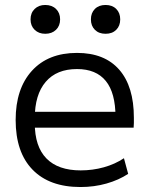

<svg xmlns="http://www.w3.org/2000/svg" viewBox="-20 -743 600 773"><path d="M304 10Q179 10 111 -60Q43 -130 43 -260Q43 -386 108.5 -458Q174 -530 290 -530Q401 -530 460 -462.5Q519 -395 519 -269Q519 -259 519 -248Q519 -237 518 -229H86V-293H460L445 -272Q445 -369 406 -417Q367 -465 290 -465Q208 -465 164 -413.5Q120 -362 120 -267V-247Q120 -153 167 -105Q214 -57 305 -57Q353 -57 398 -69.5Q443 -82 479 -106L496 -43Q458 -18 408.5 -4Q359 10 304 10ZM162 -607Q136 -607 119.5 -623Q103 -639 103 -665Q103 -691 119.5 -707Q136 -723 162 -723Q189 -723 205.5 -707Q222 -691 222 -665Q222 -639 205.5 -623Q189 -607 162 -607ZM405 -607Q378 -607 362 -623Q346 -639 346 -665Q346 -691 362 -707Q378 -723 405 -723Q432 -723 448 -707Q464 -691 464 -665Q464 -639 448 -623Q432 -607 405 -607Z"/></svg>

Font: M PLUS 2 Thin
Style: Regular
Weight: 400
Version: Version 1.001